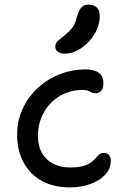

<svg xmlns="http://www.w3.org/2000/svg" viewBox="-20 -801 544 830"><path d="M282 9Q211 9 160 -19.5Q109 -48 81.5 -99.5Q54 -151 54 -220Q54 -279 77.5 -330Q101 -381 142 -419.5Q183 -458 237 -479.5Q291 -501 351 -501Q371 -501 388.5 -495.5Q406 -490 416.5 -477Q427 -464 427 -440Q427 -422 418.5 -410Q410 -398 393 -398Q382 -398 375.5 -401.5Q369 -405 361.5 -408.5Q354 -412 337 -412Q282 -412 238.5 -386Q195 -360 169.5 -315Q144 -270 144 -212Q144 -171 160.5 -141Q177 -111 208.5 -94Q240 -77 282 -77Q326 -77 349.5 -86.5Q373 -96 385 -108.5Q397 -121 406 -130.5Q415 -140 429 -140Q443 -140 451 -131Q459 -122 459 -106Q459 -72 435.5 -46.5Q412 -21 372 -6Q332 9 282 9ZM260 -569Q241 -569 230 -577.5Q219 -586 219 -599Q219 -614 230 -624Q241 -634 260 -649Q286 -670 296.5 -687Q307 -704 314 -733Q323 -761 334 -771Q345 -781 361 -781Q387 -781 399 -768Q411 -755 411 -731Q411 -690 388 -652.5Q365 -615 330 -592Q295 -569 260 -569Z"/></svg>

Font: Shantell Sans
Style: Regular
Weight: 400
Designer: Stephen Nixon, Anya Danilova, Shantell Martin
Foundry: Arrow Type
Version: Version 1.008;[ac192a2d6]